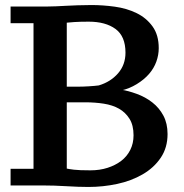

<svg xmlns="http://www.w3.org/2000/svg" viewBox="-20 -731 730 762"><path d="M22 5V-61H113V-639H22V-705H163Q184 -705 202.5 -706Q221 -707 242 -708Q263 -709 288 -710Q313 -711 343 -711Q388 -711 435.5 -704.5Q483 -698 522 -679Q561 -660 585.5 -626Q610 -592 610 -540Q610 -513 600.5 -486.5Q591 -460 571.5 -437.5Q552 -415 522.5 -397Q493 -379 461 -372V-375Q488 -371 522.5 -358.5Q557 -346 584.5 -324.5Q612 -303 628.5 -272Q645 -241 645 -199Q645 -145 618 -105Q591 -65 546 -39Q501 -13 445 -1Q389 11 331 11Q292 11 243.5 8Q195 5 150 5ZM339 -55Q376 -55 407 -65Q438 -75 461 -92.5Q484 -110 497 -136Q510 -162 510 -194Q510 -234 494 -259.5Q478 -285 452.5 -299.5Q427 -314 392 -319.5Q357 -325 317 -325H245V-62Q253 -60 273.5 -57.5Q294 -55 339 -55ZM289 -387Q309 -387 333 -388.5Q357 -390 372 -392Q419 -406 448.5 -440Q478 -474 478 -522Q478 -587 438.5 -616Q399 -645 332 -645Q298 -645 275 -643.5Q252 -642 245 -641V-387Z"/></svg>

Font: PT Serif Caption
Style: Semibold
Weight: 600
Designer: A.Korolkova, O.Umpeleva, V.Yefimov
Foundry: ParaType Ltd
Version: Version 1.00;May 2, 2020;FontCreator 12.0.0.2544 64-bit